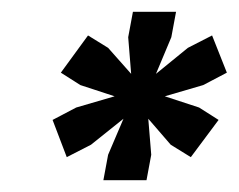

<svg xmlns="http://www.w3.org/2000/svg" viewBox="-20 -749 404 325"><path d="M155 -444 163 -487 189 -548 134 -504 93 -483 69 -546 109 -567 174 -586 116 -605 83 -626 129 -689 163 -668 202 -624 197 -686 205 -729H278L270 -686L244 -624L298 -668L339 -689L364 -626L324 -605L259 -586L317 -567L350 -546L303 -483L269 -504L231 -548L236 -487L228 -444Z"/></svg>

Font: Mona Sans ExtraLight Black
Style: Italic
Weight: 900
Italic angle: -11.6951°
Version: Version 2.000